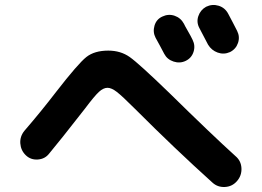

<svg xmlns="http://www.w3.org/2000/svg" viewBox="-20 -808 1040 761"><path d="M623 -742.2Q647.5 -753.9 671.9 -745.6Q696.3 -737.3 709 -713.9Q711.9 -707 724.6 -685.1Q737.3 -663.1 743.2 -650.4Q754.9 -627 747.1 -602.5Q739.3 -578.1 716.3 -566.9Q693.4 -555.7 668 -564Q642.6 -572.3 630.9 -594.7Q625 -605.5 613.8 -627Q602.5 -648.4 596.7 -658.2Q585 -680.7 592.3 -706.1Q599.6 -731.4 623 -742.2ZM884.8 -752.9Q890.6 -742.2 902.3 -719.7Q914.1 -697.3 919.9 -685.5Q931.6 -662.1 923.3 -637.7Q915 -613.3 891.6 -601.6Q867.2 -590.8 842.8 -599.6Q818.4 -608.4 804.7 -630.9Q799.8 -640.6 770.5 -696.3Q757.8 -719.7 766.1 -744.1Q774.4 -768.6 796.9 -781.2Q821.3 -793 846.7 -785.2Q872.1 -777.3 884.8 -752.9ZM174.8 -199.2Q158.2 -177.7 129.9 -175.8Q101.6 -173.8 82 -192.9Q62.5 -211.9 60.5 -239.7Q58.6 -267.6 77.1 -290Q144.5 -368.2 202.1 -443.4Q290 -556.6 322.3 -582Q354.5 -607.4 409.2 -607.4Q458 -607.4 494.1 -582Q530.3 -556.6 652.3 -438.5Q819.3 -274.4 913.1 -189.5Q935.5 -170.9 937 -141.6Q938.5 -112.3 919.4 -90.3Q900.4 -68.4 871.6 -66.9Q842.8 -65.4 822.3 -84Q673.8 -217.8 515.6 -376Q463.9 -427.7 442.9 -443.8Q421.9 -460 406.2 -460Q389.6 -460 372.1 -443.8Q354.5 -427.7 316.4 -377Q215.8 -248 174.8 -199.2Z"/></svg>

Font: Rounded-X Mgen+ 2m bold
Style: Bold
Weight: 700
Designer: [Source Han Sans]
Ryoko NISHIZUKA  (kana & ideographs); Paul D. Hunt (Latin, Greek & Cyrillic); Wenlong ZHANG  (bopomofo
Version: Version 1.059.20150602